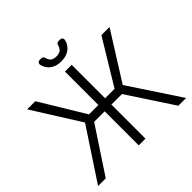

<svg xmlns="http://www.w3.org/2000/svg" viewBox="-217 -1123 1338 1338"><g transform="rotate(-45 451.5 -454.5)"><path d="M46.5 -727.3H126.8L326.3 -397.7H418.7V-727.3H485.1V-397.7H578.5L778.1 -727.3H858.3L637.4 -376.1L885.7 0H809.3L589.1 -335.6H485.1V0H418.7V-335.6H315L93.8 0H18.1L266.7 -377.1ZM350.5 -909.1H368.6Q376.1 -909.1 381.7 -904.3Q387.4 -899.5 389.2 -892Q392.4 -875.7 402.7 -862.2Q417.6 -843.4 451.7 -843.4Q485.8 -843.4 501.4 -862.2Q511.7 -875.4 515.6 -892.4Q517 -899.5 522.7 -904.3Q528.4 -909.1 535.9 -909.1H554.3Q562.9 -909.1 568.9 -902.9Q574.9 -896.7 574.9 -888.1Q574.9 -885.7 574.6 -884.2Q568.2 -849.8 543.3 -826.7Q509.6 -795.1 451.7 -795.1Q394.9 -795.1 361.2 -826.7Q336.3 -850.5 329.9 -884.2Q329.5 -885.3 329.5 -887.8Q329.5 -896.7 335.6 -902.9Q341.6 -909.1 350.5 -909.1Z"/></g></svg>

Font: DeltaSans Light
Style: Regular
Weight: 300
Designer: Rasmus Andersson
Foundry: rsms
Version: Version 3.012